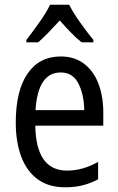

<svg xmlns="http://www.w3.org/2000/svg" viewBox="-20 -786 502 816"><path d="M238 -546Q297 -546 337.5 -515Q378 -484 398.5 -430Q419 -376 419 -308V-252H130Q133 -61 265 -61Q332 -61 397 -98V-24Q365 -7 331.5 1.5Q298 10 257 10Q186 10 139.5 -24.5Q93 -59 70 -121Q47 -183 47 -265Q47 -400 97 -473Q147 -546 238 -546ZM238 -478Q141 -478 131 -318H338Q337 -385 313 -431.5Q289 -478 238 -478ZM274 -766Q291 -732 321 -690Q351 -648 377 -616V-606H327Q304 -624 281 -648Q258 -672 234 -699Q209 -672 185.5 -647.5Q162 -623 142 -606H92V-616Q119 -651 148 -692Q177 -733 193 -766Z"/></svg>

Font: Noto Sans Gurmukhi Condensed
Style: Regular
Weight: 400
Width: 3
Designer: Jelle Bosma - Monotype Design Team
Foundry: Monotype Imaging Inc.
Version: Version 2.004; ttfautohint (v1.8.4.7-5d5b)